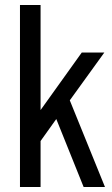

<svg xmlns="http://www.w3.org/2000/svg" viewBox="-20 -750 451 770"><path d="M142.7 -730H60.1V0H142.7V-184.4L205.7 -272.7L315.4 0H401L259.9 -347.6L398.4 -539.3H307.9L142.7 -308.6Z"/></svg>

Font: Secuela Black
Style: Regular
Weight: 900
Designer: Fernando Haro
Foundry: deFharo
Version: Version 1.704